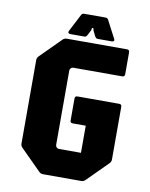

<svg xmlns="http://www.w3.org/2000/svg" viewBox="-88 -865 727 930"><g transform="rotate(10 275.0 -400.0)"><path d="M188.5 0Q176.5 0 168.5 -8.5L68.5 -108.5Q60 -116.5 60 -128.5V-538.5Q60 -550 68.5 -558.5L168.5 -658.5Q176.5 -666.5 188.5 -666.5H484Q496.5 -666.5 496.5 -654V-546Q496.5 -533.5 484 -533.5H243.5Q236.5 -533.5 231.5 -528.5Q226.5 -523.5 226.5 -516.5V-151Q226.5 -144 231.5 -139Q236.5 -134 243.5 -134H351.5V-267.5H287.5Q275 -267.5 275 -280V-387.5Q275 -400 287.5 -400H492.5Q505 -400 505 -387.5V-128.5Q505 -116.5 496.5 -108.5L396.5 -8.5Q388.5 0 376.5 0ZM200 -691.5Q193.5 -691.5 191 -695.5Q188.5 -699.5 191.5 -705.5L236 -791.5Q240 -800 251 -800H354Q365 -800 369 -791.5L414 -705.5Q417.5 -699.5 414.8 -695.5Q412 -691.5 406 -691.5H335Q327.5 -691.5 321.5 -701.5L308.5 -728L306 -739H299L297.5 -728L284 -701.5Q278.5 -691.5 271 -691.5Z"/></g></svg>

Font: Jaro
Style: Regular
Weight: 400
Designer: Agyei Archer, Celine Hurka, Mirko Velimirović
Version: Version 1.000